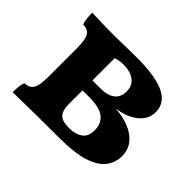

<svg xmlns="http://www.w3.org/2000/svg" viewBox="-108 -624 791 791"><g transform="rotate(45 287.0 -229.0)"><path d="M34 3Q34 -17 35.5 -31.5Q37 -46 42 -58Q69 -58 81 -76.5Q93 -95 93 -145V-313Q93 -364 81 -382Q69 -400 42 -400Q37 -413 35.5 -427.5Q34 -442 34 -461Q56 -460 87.5 -459Q119 -458 144 -458Q164 -458 191.5 -458.5Q219 -459 248 -459.5Q277 -460 298 -460Q374 -460 420.5 -447.5Q467 -435 488 -412Q509 -389 509 -356Q509 -315 474.5 -286.5Q440 -258 381 -250Q428 -247 463.5 -232Q499 -217 519 -191.5Q539 -166 539 -129Q539 -92 516.5 -62.5Q494 -33 443 -16.5Q392 0 306 0Q242 0 193 0.5Q144 1 106 1.5Q68 2 34 3ZM303 -57Q339 -57 361.5 -73Q384 -89 384 -125Q384 -155 370 -173Q356 -191 331.5 -198.5Q307 -206 275 -206H209V-264H278Q321 -264 342.5 -281.5Q364 -299 364 -330Q364 -356 352 -371.5Q340 -387 320 -394Q300 -401 277 -401Q260 -401 248 -398Q236 -395 218 -390L232 -432V-128Q232 -98 240.5 -82.5Q249 -67 265 -62Q281 -57 303 -57Z"/></g></svg>

Font: Vollkorn
Style: Bold
Weight: 700
Designer: Friedrich Althausen
Foundry: Friedrich Althausen
Version: Version 5.000